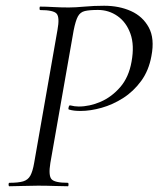

<svg xmlns="http://www.w3.org/2000/svg" viewBox="-20 -648 551 668"><path d="M12.6 0Q9.8 0 9.8 -6Q9.8 -12 12.6 -12Q43.6 -12 60.5 -17Q77.4 -22 85.6 -37Q93.8 -52 98.8 -81L180 -544Q188 -587.2 177.3 -600.1Q166.6 -613 119.8 -613Q117.6 -613 117.6 -619Q117.6 -625 119.8 -625Q140.2 -625 165.3 -623.5Q190.4 -622 219.2 -622Q241.6 -622 274.2 -625Q306.8 -628 342.4 -628Q394.8 -628 435.9 -609.4Q477 -590.8 497.8 -552.2Q518.6 -513.6 506.8 -453Q497.8 -402.8 471.2 -366.4Q444.6 -330 408.6 -307Q372.6 -284 333.6 -273Q294.6 -262 260.6 -262Q248.8 -262 239.2 -263Q229.6 -264 219.6 -267Q216.8 -268 218.8 -275.2Q220.8 -282.4 224 -281.4Q231.8 -279.4 239.3 -278.4Q246.8 -277.4 253.8 -277.4Q292.2 -277.4 330.5 -294.1Q368.8 -310.8 398.4 -345Q428 -379.2 437.6 -433Q448.2 -490.6 433.8 -530.7Q419.4 -570.8 388.9 -592.1Q358.4 -613.4 321 -613.4Q291.2 -613.4 275.2 -609.6Q259.2 -605.8 251.1 -591Q243 -576.2 236.2 -542L155.2 -81Q148.2 -38 158.9 -25Q169.6 -12 216.2 -12Q218.4 -12 218.4 -6Q218.4 0 216.2 0Q195.8 0 169.2 -1Q142.6 -2 112 -2Q84.2 -2 58.2 -1Q32.2 0 12.6 0Z"/></svg>

Font: Cormorant Infant Light
Style: Italic
Weight: 300
Italic angle: -10°
Designer: Christian Thalmann (Catharsis Fonts)
Foundry: Catharsis Fonts
Version: Version 4.001